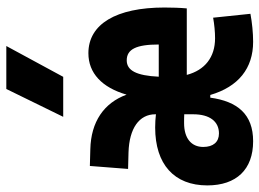

<svg xmlns="http://www.w3.org/2000/svg" viewBox="-130 -706 845 626"><g transform="rotate(-90 293.0 -392.5)"><path d="M146 9.8C233.9 9.8 275.9 -41 288.1 -129.9H296.9C323.7 -38.1 383.8 9.8 470.2 9.8C499.5 9.8 533.2 6.3 561.5 1L548.8 -120.6C527.3 -116.7 502.4 -114.3 481.9 -114.3C419.9 -114.3 377.9 -147.5 362.3 -206.5H579.1C581.1 -228 582 -254.9 582 -279.3C582 -437 527.8 -527.3 433.1 -527.3C368.2 -527.3 321.3 -483.4 297.9 -402.8C271 -476.6 209.5 -519 119.6 -521L65.4 -522.5L55.7 -397.9L109.9 -396.5C188 -394 233.9 -361.8 233.9 -309.1V-307.1C220.2 -308.6 206.1 -309.6 190.9 -309.6C70.8 -309.6 2 -247.6 2 -139.6C2 -44.4 54.2 9.8 146 9.8ZM225.6 -609.4H356L456.5 -794.9H316.4ZM233.9 -185.5C233.9 -132.3 210.9 -101.6 171.4 -101.6C143.6 -101.6 127.4 -120.1 127.4 -152.8C127.4 -191.9 155.8 -215.3 205.1 -215.3C215.3 -215.3 225.1 -215.3 233.9 -214.8ZM356.4 -297.9C359.9 -370.6 376.5 -402.3 409.7 -402.3C445.8 -402.3 461.4 -371.6 461.4 -297.9Z"/></g></svg>

Font: CaskaydiaCove Nerd Font
Style: Bold
Weight: 700
Designer: Aaron Bell
Foundry: Saja Typeworks
Version: Version 2111.1;Nerd Fonts 2.3.0